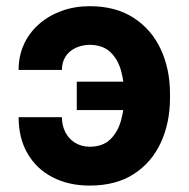

<svg xmlns="http://www.w3.org/2000/svg" viewBox="-20 -574 593 604"><path d="M262.1 -433Q236.4 -432.5 216.5 -422.6Q196.6 -412.7 185.7 -395.2Q174.8 -377.7 174.8 -354.1H38.5Q38.5 -398 55.4 -434.9Q72.4 -471.7 102.9 -498.3Q133.4 -525 174.1 -539.7Q214.7 -554.5 262.1 -554.5Q344.4 -554.5 400.8 -517.7Q457.1 -480.9 486 -418.5Q514.8 -356.2 514.8 -278.9V-265.8Q514.8 -188.3 486.1 -125.7Q457.4 -63.1 401.2 -26.7Q345 9.8 262.1 9.8Q196.1 9.8 145.8 -16.2Q95.4 -42.1 67 -90.4Q38.7 -138.8 38.5 -205.3H174.8Q174.8 -180.1 185.1 -159.1Q195.4 -138.1 215.2 -125.4Q235.1 -112.8 262.1 -112.3Q304.4 -112.8 327.8 -136.4Q351.2 -160 360.8 -195.3Q370.5 -230.7 370.5 -265.8V-278.9Q370.5 -317.5 360.6 -352.4Q350.8 -387.4 327.2 -410Q303.7 -432.5 262.1 -433ZM414.1 -317V-227.7H221.5V-317Z"/></svg>

Font: Inter V
Style: 
Weight: 400
Designer: Rasmus Andersson
Foundry: rsms
Version: Version 4.000;git-a3f224843